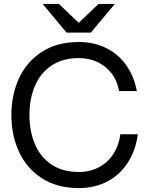

<svg xmlns="http://www.w3.org/2000/svg" viewBox="-20 -946 760 978"><path d="M38 -360Q38 -463 77 -547.5Q116 -632 193.5 -682Q271 -732 381 -732Q461 -732 523.5 -700Q586 -668 625 -611Q664 -554 677 -482H587Q578 -532 550 -570Q522 -608 478.5 -629Q435 -650 381 -650Q298 -650 241.5 -611.5Q185 -573 157.5 -507.5Q130 -442 130 -360Q130 -278 157.5 -212.5Q185 -147 241.5 -108.5Q298 -70 381 -70Q439 -70 484.5 -94.5Q530 -119 558 -162.5Q586 -206 593 -262H682Q672 -184 633.5 -121.5Q595 -59 530 -23.5Q465 12 381 12Q271 12 193.5 -38Q116 -88 77 -172.5Q38 -257 38 -360ZM197 -926H280L381 -830L482 -926H565L443 -780H319Z"/></svg>

Font: Aspekta Variable
Style: Regular
Weight: 400
Designer: Ivo Dolenc
Version: Version 2.100